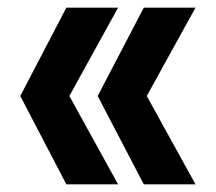

<svg xmlns="http://www.w3.org/2000/svg" viewBox="-20 -540 562 500"><path d="M152.8 -520H287.5L160.6 -290L287.5 -60H152.8L32.8 -290ZM354.4 -520H489.1L362.2 -290L489.1 -60H354.4L234.4 -290Z"/></svg>

Font: TASA Explorer VF
Style: Regular
Weight: 400
Designer: Weizhong Zhang
Foundry: Local Remote
Version: Version 1.000;Glyphs 3.2 (3192)